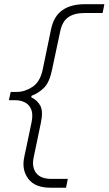

<svg xmlns="http://www.w3.org/2000/svg" viewBox="-20 -782 518 916"><path d="M220 113.5Q147 113.5 115 71Q83 28.5 95.5 -32Q104.5 -74 113.2 -115.5Q122 -157 130.5 -198.5Q138.5 -237.5 128.8 -260.5Q119 -283.5 98.2 -293.8Q77.5 -304 52.5 -304H22.5L31 -343.5H60.5Q98 -343.5 134.5 -367.2Q171 -391 183.5 -449Q193 -495 203.5 -545.5Q214 -596 223.5 -642Q236.5 -704.5 277.2 -733.2Q318 -762 384.5 -762H478L469.5 -720H384.5Q335 -720 306.2 -700.2Q277.5 -680.5 267.5 -633.5L228 -448Q216 -390 191.2 -364.5Q166.5 -339 130.5 -325L129 -318Q159 -303.5 172.8 -276.8Q186.5 -250 175 -196L140.5 -30.5Q131 14.5 152.2 43Q173.5 71.5 226.5 71.5H303.5L295 113.5Z"/></svg>

Font: Commissioner ExtraLight
Style: Italic
Weight: 200
Italic angle: -12°
Designer: Kostas Bartsokas
Foundry: Kostas Bartsokas
Version: Version 1.000; ttfautohint (v1.8.3)